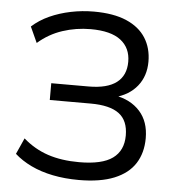

<svg xmlns="http://www.w3.org/2000/svg" viewBox="-52 -763 759 821"><g transform="rotate(5 327.5 -352.5)"><path d="M316 9Q256 9 204 -1.5Q152 -12 110.5 -32Q69 -52 39 -79L70 -148Q118 -106 176.5 -86.5Q235 -67 311 -67Q409 -67 454.5 -100Q500 -133 500 -198Q500 -262 460.5 -291.5Q421 -321 339 -321H163V-393H323Q403 -393 443 -423.5Q483 -454 483 -513Q483 -572 440.5 -605Q398 -638 311 -638Q249 -638 191 -619Q133 -600 86 -559L55 -627Q87 -656 129 -675Q171 -694 219.5 -704Q268 -714 318 -714Q403 -714 458.5 -690Q514 -666 541.5 -622.5Q569 -579 569 -521Q569 -459 534.5 -416Q500 -373 438 -357V-365Q507 -353 546.5 -309Q586 -265 586 -194Q586 -131 557 -85.5Q528 -40 468 -15.5Q408 9 316 9Z"/></g></svg>

Font: Nunito Sans 10pt
Style: Regular
Weight: 400
Designer: Vernon Adams
Foundry: Vernon Adams
Version: Version 3.101;gftools[0.9.27]